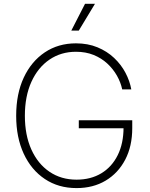

<svg xmlns="http://www.w3.org/2000/svg" viewBox="-20 -961 773 991"><path d="M375 9.8Q281.7 9.8 211.7 -36.9Q141.6 -83.5 102.5 -167.5Q63.5 -251.5 63.5 -363.3Q63.5 -476.6 102.5 -560.3Q141.6 -644 211.2 -690.7Q280.8 -737.3 372.1 -737.3Q433.6 -737.3 483.2 -716.8Q532.7 -696.3 569.1 -661.9Q605.5 -627.4 627.7 -585.2Q649.9 -543 657.7 -499.5H610.8Q603 -536.1 583.5 -570.6Q564 -605 533.7 -633.1Q503.4 -661.1 462.9 -677.5Q422.4 -693.8 372.1 -693.8Q294.9 -693.8 235.4 -653.3Q175.8 -612.8 142.1 -538.6Q108.4 -464.4 108.4 -363.3Q108.4 -263.7 141.8 -189.5Q175.3 -115.2 235.4 -74.5Q295.4 -33.7 375 -33.7Q448.7 -33.7 503.2 -66.7Q557.6 -99.6 587.6 -160.2Q617.7 -220.7 617.7 -303.7L633.3 -298.8H386.7V-340.3H662.6V-299.8Q662.6 -206.1 626.2 -136.7Q589.8 -67.4 525.4 -28.8Q460.9 9.8 375 9.8ZM348.1 -803.2 418.9 -941.4H470.2L386.7 -803.2Z"/></svg>

Font: Inter 17pt ExtraLight
Style: Regular
Weight: 250
Version: Version 4.001;git-66647c0bb